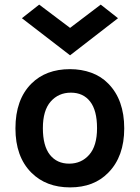

<svg xmlns="http://www.w3.org/2000/svg" viewBox="-20 -799 606 833"><path d="M75 -720 284 -559 492 -720 417 -779 284 -678 150 -779ZM47 -242Q47 -367 116 -436Q179 -499 284 -499Q333 -499 376 -483.5Q419 -468 450 -436Q519 -366 519 -242Q519 -120 450 -50Q388 14 284 14Q180 14 116 -50Q47 -119 47 -242ZM200 -358.5Q166 -320 166 -243Q166 -166 196.5 -127.5Q227 -89 280 -89Q333 -89 367 -127.5Q401 -166 401 -243Q401 -320 371 -358.5Q341 -397 287.5 -397Q234 -397 200 -358.5Z"/></svg>

Font: Karmilla
Style: Bold
Weight: 700
Designer: Jonathan Pinhorn
Version: Version 1.000